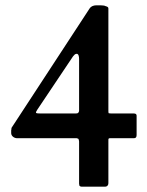

<svg xmlns="http://www.w3.org/2000/svg" viewBox="-20 -693 552 721"><path d="M44 -174H268C271 -173 273 -172 274 -172C275 -170 276 -169 276 -167C277 -165 277 -162 277 -159V-3C277 -2 278 0 278 4C280 6 282 8 287 8H374C382.9 8 387 2 387 -5V-164C387 -169 387 -172 388 -172C389 -174 391 -174 394 -174H483C490 -174 493 -178 493 -186V-258C493 -266.9 485.9 -267 478 -267H396C391 -267 389 -268 388 -268C387 -270 387 -273 387 -279V-661C387 -669 377.3 -668.9 371 -672C367 -672 363 -673 358 -673H341C331.1 -673 321.5 -668.8 317 -662L24 -214C23 -213 23 -212 23 -210C23 -209 23 -207 22 -204V-193C22 -182.1 33.4 -174 44 -174ZM120 -281 254 -481C257.4 -485 261.4 -491 268 -491C275.3 -491 277 -479.9 277 -472V-276C275 -270 273.7 -267 266 -267H130C124 -267 120 -267 118 -268C116 -268 115 -269 115 -272C116.8 -273.8 118.3 -279.3 120 -281Z"/></svg>

Font: fbb
Style: Bold
Weight: 400
Designer: David J. Perry, Michael Sharpe
Version: Version 1.045